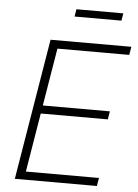

<svg xmlns="http://www.w3.org/2000/svg" viewBox="-60 -941 710 986"><g transform="rotate(5 295.5 -447.5)"><path d="M54.2 0 174.8 -727.5H591.3L584 -685.1H213.9L164.6 -387.7H510.3L503.4 -345.7H157.7L107.4 -42H484.4L477.1 0ZM535.2 -895 528.8 -856.9H287.1L293.5 -895Z"/></g></svg>

Font: Inter 18pt ExtraLight
Style: Italic
Weight: 250
Italic angle: -9.3988°
Designer: Rasmus Andersson
Foundry: rsms
Version: Version 4.001;git-66647c0bb